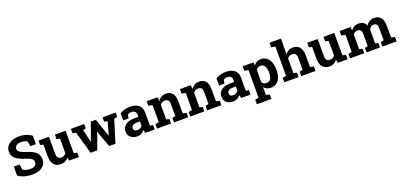

<svg xmlns="http://www.w3.org/2000/svg" viewBox="30 -2011 7264 3463"><g transform="rotate(-20 3662.0 -279.5)"><path d="M317.4 10.3Q238.8 10.3 174.3 -7.3Q109.9 -24.9 47.4 -68.4V-240.2H157.7L172.9 -139.2Q194.8 -120.6 233.4 -109.1Q272 -97.7 317.4 -97.7Q356.4 -97.7 382.8 -108.4Q437 -130.4 437 -185.5Q437 -211.4 424.8 -231Q400.9 -269 306.2 -298.3Q219.7 -323.7 166.5 -353Q110.8 -382.3 83.3 -423.6Q55.7 -464.8 55.7 -522.9Q55.7 -580.6 87.9 -625Q119.6 -668.9 176.3 -694.3Q232.9 -719.7 307.1 -720.7Q389.2 -721.7 452.4 -701.2Q515.6 -680.7 561.5 -644V-483.9H454.6L436 -581.5Q417.5 -593.3 386 -602.1Q354.5 -610.8 314.5 -610.8Q280.3 -610.8 254.4 -600.6Q228 -590.3 212.9 -570.8Q197.8 -551.3 197.8 -523.4Q197.8 -499.5 210.9 -481.9Q235.4 -448.7 340.8 -414.1Q458.5 -381.3 519.3 -327.6Q580.1 -273.9 580.1 -186.5Q580.1 -125.5 547.4 -82Q514.6 -37.6 455.6 -13.7Q396.5 10.3 317.4 10.3Z M863.8 10.3Q780.3 10.3 732.7 -42.7Q685.1 -95.7 685.1 -207.5V-427.7L627 -442.4V-528.3H827.6V-206.5Q827.6 -149.9 847.4 -125.2Q867.2 -100.6 907.2 -100.6Q970.7 -100.6 1003.4 -148.4V-427.7L940.4 -442.4V-528.3H1146V-100.1L1209.5 -85.4V0H1021L1011.2 -66.9Q986.3 -29.8 948.7 -9.8Q911.1 10.3 863.8 10.3Z M1676.8 -319.8H1673.8L1656.7 -261.2L1561.5 0H1435.1L1312 -430.7L1247.6 -442.4V-528.3H1502.9V-442.9L1447.3 -432.1L1496.1 -226.6L1505.9 -186H1508.8L1522 -226.6L1630.4 -528.3H1726.1L1831.1 -222.7L1844.7 -179.7H1847.7L1860.4 -222.7L1918 -431.6L1856.4 -442.9V-528.3H2106.4V-442.4L2044.9 -430.7L1910.6 0H1790.5L1693.8 -261.7Z M2328.6 10.3Q2250 10.3 2203.6 -32Q2157.2 -74.2 2157.2 -147Q2157.2 -196.8 2184.6 -234.4Q2211.9 -272 2264.6 -293.5Q2317.4 -314.9 2395 -314.9H2464.8V-354Q2464.8 -392.1 2442.6 -415.8Q2420.4 -439.5 2376 -439.5Q2353 -439.5 2334.7 -433.8Q2316.4 -428.2 2301.8 -418L2290.5 -348.1H2188L2186 -485.4Q2227.5 -508.8 2275.9 -523.4Q2324.2 -538.1 2383.8 -538.1Q2487.3 -538.1 2547.4 -490Q2607.4 -441.9 2607.4 -352.5V-134.8Q2607.4 -124 2607.7 -113.5Q2607.9 -103 2609.4 -93.3L2664.6 -85.4V0H2487.8Q2482.4 -13.7 2477.1 -29.3Q2471.7 -44.9 2469.2 -60.5Q2443.8 -28.3 2409.4 -9Q2375 10.3 2328.6 10.3ZM2366.7 -95.2Q2396.5 -95.2 2423.3 -108.6Q2450.2 -122.1 2464.8 -144V-227.5H2394.5Q2347.7 -227.5 2323.5 -206.1Q2299.3 -184.6 2299.3 -154.3Q2299.3 -126 2317.1 -110.6Q2335 -95.2 2366.7 -95.2Z M2920.9 -100.1 2978.5 -85.4V0H2710V-85.4L2778.3 -100.1V-427.7L2702.6 -442.4V-528.3H2911.1L2917.5 -452.6Q2943.8 -493.2 2982.7 -515.6Q3021.5 -538.1 3071.3 -538.1Q3149.9 -538.1 3194.3 -487.8Q3238.8 -437.5 3238.8 -330.1V-100.1L3307.1 -85.4V0H3034.7V-85.4L3095.7 -100.1V-329.6Q3095.7 -382.8 3074.7 -405Q3053.7 -427.2 3012.2 -427.2Q2952.1 -427.2 2920.9 -377.4Z M3559.1 -100.1 3616.7 -85.4V0H3348.1V-85.4L3416.5 -100.1V-427.7L3340.8 -442.4V-528.3H3549.3L3555.7 -452.6Q3582 -493.2 3620.8 -515.6Q3659.7 -538.1 3709.5 -538.1Q3788.1 -538.1 3832.5 -487.8Q3877 -437.5 3877 -330.1V-100.1L3945.3 -85.4V0H3672.9V-85.4L3733.9 -100.1V-329.6Q3733.9 -382.8 3712.9 -405Q3691.9 -427.2 3650.4 -427.2Q3590.3 -427.2 3559.1 -377.4Z M4168.5 10.3Q4089.8 10.3 4043.5 -32Q3997.1 -74.2 3997.1 -147Q3997.1 -196.8 4024.4 -234.4Q4051.8 -272 4104.5 -293.5Q4157.2 -314.9 4234.9 -314.9H4304.7V-354Q4304.7 -392.1 4282.5 -415.8Q4260.3 -439.5 4215.8 -439.5Q4192.9 -439.5 4174.6 -433.8Q4156.2 -428.2 4141.6 -418L4130.4 -348.1H4027.8L4025.9 -485.4Q4067.4 -508.8 4115.7 -523.4Q4164.1 -538.1 4223.6 -538.1Q4327.1 -538.1 4387.2 -490Q4447.3 -441.9 4447.3 -352.5V-134.8Q4447.3 -124 4447.5 -113.5Q4447.8 -103 4449.2 -93.3L4504.4 -85.4V0H4327.6Q4322.3 -13.7 4316.9 -29.3Q4311.5 -44.9 4309.1 -60.5Q4283.7 -28.3 4249.3 -9Q4214.8 10.3 4168.5 10.3ZM4206.5 -95.2Q4236.3 -95.2 4263.2 -108.6Q4290 -122.1 4304.7 -144V-227.5H4234.4Q4187.5 -227.5 4163.3 -206.1Q4139.2 -184.6 4139.2 -154.3Q4139.2 -126 4157 -110.6Q4174.8 -95.2 4206.5 -95.2Z M4762.7 102.5 4831.5 117.2V203.1H4551.8V117.2L4620.6 102.5V-427.7L4544.4 -442.4V-528.3H4751.5L4758.3 -466.8Q4781.7 -501 4814.9 -519.5Q4848.1 -538.1 4894 -538.1Q4957.5 -538.1 5003.4 -503.4Q5097.2 -430.7 5097.2 -259.8V-249.5Q5097.2 -170.4 5073.2 -113.3Q5049.3 -54.7 5003.4 -22.2Q4957.5 10.3 4893.1 10.3Q4809.6 10.3 4762.7 -50.3ZM4850.6 -99.1Q4905.3 -99.1 4929.9 -139.6Q4954.6 -180.2 4954.6 -249.5V-259.8Q4954.6 -309.6 4943.4 -347.7Q4932.1 -385.3 4908.9 -406.2Q4885.7 -427.2 4849.6 -427.2Q4790 -427.2 4762.7 -376.5V-145Q4789.6 -99.1 4850.6 -99.1Z M5363.8 -100.1 5425.3 -85.4V0H5152.8V-85.4L5221.7 -100.1V-661.1L5145.5 -675.8V-761.7H5363.8V-460.9Q5388.7 -497.6 5425.5 -517.8Q5462.4 -538.1 5509.3 -538.1Q5588.9 -538.1 5635.5 -485.1Q5682.1 -432.1 5682.1 -321.3V-100.1L5750.5 -85.4V0H5478V-85.4L5539.6 -100.1V-322.3Q5539.6 -379.4 5518.1 -403.3Q5496.6 -427.2 5455.1 -427.2Q5394 -427.2 5363.8 -380.4Z M6020.5 10.3Q5937 10.3 5889.4 -42.7Q5841.8 -95.7 5841.8 -207.5V-427.7L5783.7 -442.4V-528.3H5984.4V-206.5Q5984.4 -149.9 6004.2 -125.2Q6023.9 -100.6 6064 -100.6Q6127.4 -100.6 6160.2 -148.4V-427.7L6097.2 -442.4V-528.3H6302.7V-100.1L6366.2 -85.4V0H6177.7L6168 -66.9Q6143.1 -29.8 6105.5 -9.8Q6067.9 10.3 6020.5 10.3Z M6624.5 -100.1 6686 -85.4V0H6413.6V-85.4L6482.4 -100.1V-427.7L6406.2 -442.4V-528.3H6614.7L6620.6 -458.5Q6646 -496.6 6684.3 -517.3Q6722.7 -538.1 6772.9 -538.1Q6823.7 -538.1 6860.1 -515.6Q6896.5 -493.2 6914.6 -447.8Q6939 -490.2 6978 -514.2Q7017.1 -538.1 7069.8 -538.1Q7147.9 -538.1 7193.1 -484.9Q7238.3 -431.6 7238.3 -322.8V-100.1L7307.1 -85.4V0H7034.2V-85.4L7095.7 -100.1V-323.2Q7095.7 -381.8 7076.4 -404.5Q7057.1 -427.2 7020.5 -427.2Q6987.3 -427.2 6964.4 -408.4Q6941.4 -389.6 6931.2 -358.9V-100.1L6988.8 -85.4V0H6731.4V-85.4L6789.1 -100.1V-323.2Q6789.1 -380.4 6769.8 -403.8Q6750.5 -427.2 6712.9 -427.2Q6653.8 -427.2 6624.5 -379.9Z"/></g></svg>

Font: Suwannaphum
Style: Bold
Weight: 700
Designer: Danh Hong
Version: Version 8.002; ttfautohint (v1.8.3)